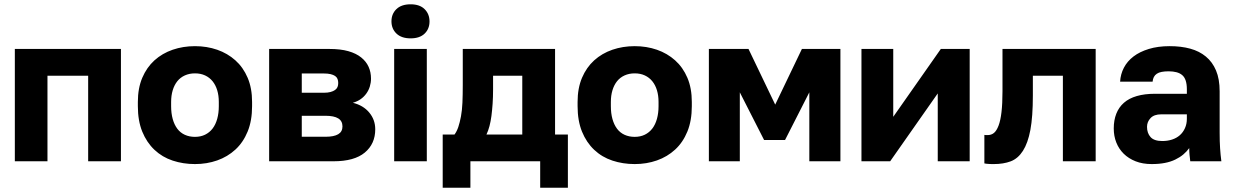

<svg xmlns="http://www.w3.org/2000/svg" viewBox="-20 -761 5820 906"><path d="M50 0H204V-403.7H396V0H550.7V-530H50Z M900 13.2Q956 13.2 1004.9 -4Q1053.8 -21.2 1090.8 -55.2Q1127.8 -89.3 1148.7 -140.6Q1169.5 -191.8 1169.5 -260V-280Q1169.5 -344.7 1148.7 -393.8Q1127.8 -443 1090.8 -476.2Q1053.8 -509.3 1004.9 -526.3Q956 -543.2 900 -543.2Q844 -543.2 794.7 -526.3Q745.5 -509.3 708.8 -476.2Q672.2 -443 651.3 -393.8Q630.5 -344.7 630.5 -280V-260Q630.5 -191.2 651.3 -139.9Q672.2 -88.7 708.8 -54.1Q745.5 -19.5 794.7 -3.2Q844 13.2 900 13.2ZM900 -115.2Q873.7 -115.2 852.2 -124.9Q830.7 -134.7 816.6 -153.6Q802.5 -172.5 795 -199.4Q787.5 -226.3 787.5 -260V-280Q787.5 -310.2 795 -335Q802.5 -359.8 816.6 -377.6Q830.7 -395.3 852.2 -405.1Q873.7 -414.8 900 -414.8Q926.8 -414.8 947.7 -405.1Q968.7 -395.3 983.1 -377.6Q997.5 -359.8 1005 -335Q1012.5 -310.2 1012.5 -280V-260Q1012.5 -227.3 1005 -200.3Q997.5 -173.2 983.1 -154.4Q968.7 -135.7 947.7 -125.4Q926.8 -115.2 900 -115.2Z M1250 0H1554Q1652 0 1701.3 -41Q1750.7 -82 1750.7 -151Q1750.7 -196 1722.3 -230Q1694 -264 1645 -276Q1665.9 -282 1681.7 -293Q1697.4 -304 1708.4 -319.3Q1719.5 -334.5 1725.1 -352.8Q1730.7 -371.1 1730.7 -389.7Q1730.7 -420.4 1719.4 -445.5Q1708.2 -470.7 1684.5 -489.8Q1660.8 -509 1623.9 -519.5Q1587 -530 1534 -530H1250ZM1404 -115.7V-214.7H1515.6Q1556.2 -214.7 1576.1 -202.3Q1596 -190 1596 -164.4Q1596 -139.5 1575.9 -127.6Q1555.8 -115.7 1516.5 -115.7ZM1404 -323.3V-414.3H1507Q1526.9 -414.3 1539.9 -411.2Q1553 -408 1561.2 -402.5Q1569.3 -397 1572.7 -388.4Q1576 -379.7 1576 -369.2Q1576 -358.5 1572.6 -350.4Q1569.3 -342.3 1560.9 -336.3Q1552.5 -330.3 1539.4 -326.8Q1526.3 -323.3 1507.3 -323.3Z M1840 0H1994V-530H1840ZM1917.5 -580Q1960.7 -580 1983.8 -602.5Q2006.8 -624.9 2006.8 -659.9Q2006.8 -694.8 1983.7 -717.8Q1960.6 -740.7 1917.5 -740.7Q1874.3 -740.7 1850.7 -718.1Q1827.2 -695.5 1827.2 -660.3Q1827.2 -625.2 1850.8 -602.6Q1874.4 -580 1917.5 -580Z M2069 125H2199.7V0H2529V125H2659.7V-126.3H2599.2V-530H2163.7V-360Q2163.7 -312.8 2162.1 -276.7Q2160.5 -240.5 2155.2 -211.9Q2149.8 -183.3 2142.8 -162.2Q2135.8 -141.1 2124.8 -126.3H2069ZM2275.5 -126.3Q2284.2 -144.7 2289.8 -166.1Q2295.4 -187.5 2298.9 -213.6Q2302.3 -239.7 2304.5 -271.2Q2306.7 -302.8 2306.7 -340V-403.7H2444.5V-126.3Z M2975 13.2Q3031 13.2 3079.9 -4Q3128.8 -21.2 3165.8 -55.2Q3202.8 -89.3 3223.7 -140.6Q3244.5 -191.8 3244.5 -260V-280Q3244.5 -344.7 3223.7 -393.8Q3202.8 -443 3165.8 -476.2Q3128.8 -509.3 3079.9 -526.3Q3031 -543.2 2975 -543.2Q2919 -543.2 2869.7 -526.3Q2820.5 -509.3 2783.8 -476.2Q2747.2 -443 2726.3 -393.8Q2705.5 -344.7 2705.5 -280V-260Q2705.5 -191.2 2726.3 -139.9Q2747.2 -88.7 2783.8 -54.1Q2820.5 -19.5 2869.7 -3.2Q2919 13.2 2975 13.2ZM2975 -115.2Q2948.7 -115.2 2927.2 -124.9Q2905.7 -134.7 2891.6 -153.6Q2877.5 -172.5 2870 -199.4Q2862.5 -226.3 2862.5 -260V-280Q2862.5 -310.2 2870 -335Q2877.5 -359.8 2891.6 -377.6Q2905.7 -395.3 2927.2 -405.1Q2948.7 -414.8 2975 -414.8Q3001.8 -414.8 3022.7 -405.1Q3043.7 -395.3 3058.1 -377.6Q3072.5 -359.8 3080 -335Q3087.5 -310.2 3087.5 -280V-260Q3087.5 -227.3 3080 -200.3Q3072.5 -173.2 3058.1 -154.4Q3043.7 -135.7 3022.7 -125.4Q3001.8 -115.2 2975 -115.2Z M3325 0H3471V-325.3L3585.5 -100.5H3684.5L3799 -325.3V0H3945.7V-530H3764L3638 -267.3L3512 -530H3325Z M4045 0H4180.5L4405 -320.2V0H4555.7V-530H4419.5L4195 -209.8V-530H4045Z M4669.6 13.2Q4715 13.2 4749.3 0.3Q4783.5 -12.7 4806.9 -49.1Q4830.3 -85.5 4842.1 -147.9Q4853.8 -210.4 4853.8 -310.3V-403.7H4995.5V0H5150.2V-530H4710.5V-330.3Q4710.5 -271.8 4705.8 -232.1Q4701.2 -192.5 4692 -168.3Q4682.8 -144.1 4670.4 -133.8Q4657.9 -123.5 4640 -123.5Q4628 -123.5 4625 -124.5V10.1Q4629 11.2 4634.9 11.7Q4640.8 12.2 4647.6 12.7Q4654.4 13.2 4659.9 13.2Q4665.5 13.2 4669.6 13.2Z M5414.7 13.2Q5449.5 13.2 5476.8 7.8Q5504.2 2.5 5525.8 -8Q5547.5 -18.5 5563.7 -32.1Q5579.8 -45.7 5591.7 -62.2Q5591.7 -53.3 5592.1 -45.2Q5592.5 -37 5593.2 -30.1Q5594 -23.2 5594.8 -16.2Q5595.6 -9.3 5596.5 0H5743.3Q5739.3 -30 5737.3 -61.5Q5735.2 -93 5735.2 -135V-330Q5735.2 -388.3 5718.1 -428.5Q5701 -468.8 5670.1 -494.2Q5639.3 -519.7 5596.4 -531.4Q5553.5 -543.2 5499.5 -543.2Q5444.2 -543.2 5401 -530Q5357.8 -516.8 5328.7 -494.5Q5299.5 -472.2 5283.5 -441.7Q5267.5 -411.2 5265.5 -375.5H5418.8Q5420 -388.2 5424.7 -397.5Q5429.5 -406.8 5438.7 -413Q5447.8 -419.2 5461.8 -421.8Q5475.7 -424.5 5494.5 -424.5Q5515 -424.5 5531.1 -420.3Q5547.2 -416.2 5558.3 -406.8Q5569.5 -397.5 5575 -380.6Q5580.5 -363.6 5580.5 -340V-318.5H5430Q5381.2 -318.5 5344.4 -307.8Q5307.7 -297.2 5283.6 -276.1Q5259.5 -255 5247.5 -224.3Q5235.5 -193.7 5235.5 -155Q5235.5 -119 5247.5 -88.7Q5259.5 -58.3 5282.4 -35.7Q5305.4 -13 5338.6 0.1Q5371.8 13.2 5414.7 13.2ZM5464.5 -95.5Q5425.9 -95.5 5409.2 -114.2Q5392.5 -132.8 5392.5 -162.5Q5392.5 -186.3 5409.3 -203.9Q5426 -221.5 5459.5 -221.5H5580.5V-200Q5580.5 -176.4 5571.6 -156.5Q5562.7 -136.5 5547.4 -123Q5532.1 -109.5 5510.8 -102.5Q5489.5 -95.5 5464.5 -95.5Z"/></svg>

Font: Golos Text VF
Style: Regular
Weight: 400
Designer: A.Korolkova, Vitaly Kuzmin
Foundry: ParaType Ltd
Version: Version 2.005